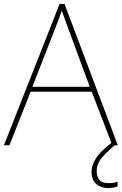

<svg xmlns="http://www.w3.org/2000/svg" viewBox="-20 -736 617 973"><path d="M549 0 445 -271H135L28 0H0L282 -716H307L577 0ZM325 -594Q319 -611 311 -632.5Q303 -654 293 -682Q286 -660 277 -636.5Q268 -613 260 -593L144 -296H435ZM470 131Q470 192 528 192Q557 192 576 185V209Q568 212 555 214.5Q542 217 526 217Q492 217 468 196.5Q444 176 444 135Q444 99 468 63.5Q492 28 544 -11L562 0Q528 27 499 60Q470 93 470 131Z"/></svg>

Font: Noto Sans Myanmar UI Thin
Style: Regular
Weight: 100
Designer: Monotype Design Team
Foundry: Monotype Imaging Inc.
Version: Version 2.103; ttfautohint (v1.8.4.7-5d5b)